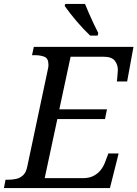

<svg xmlns="http://www.w3.org/2000/svg" viewBox="-41 -951 695 971"><path d="M-21 0 -13 -42H0Q22 -42 41.5 -46.5Q61 -51 76 -65Q91 -79 97 -109L201 -600Q203 -607 203.5 -613Q204 -619 204 -624Q204 -656 183.5 -664Q163 -672 134 -672H121L130 -714H634L602 -539H550Q551 -544 552 -557Q553 -570 554 -582.5Q555 -595 555 -597Q555 -625 539 -644.5Q523 -664 484 -664H316L259 -398H500L490 -349H249L185 -50H378Q410 -50 432 -61.5Q454 -73 468.5 -91.5Q483 -110 491 -132L507 -175H559L515 0ZM415 -771Q399 -786 381 -805Q363 -824 346 -844Q329 -864 313.5 -884Q298 -904 286 -921L289 -931H389Q397 -911 408.5 -884.5Q420 -858 432.5 -831.5Q445 -805 456 -784L453 -771Z"/></svg>

Font: Noto Serif
Style: Italic
Weight: 400
Italic angle: -12°
Designer: Monotype Design Team
Foundry: Monotype Imaging Inc.
Version: Version 2.013